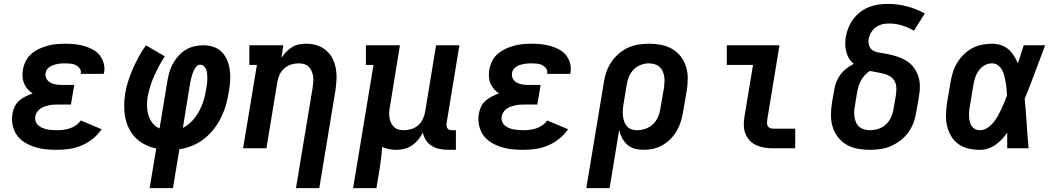

<svg xmlns="http://www.w3.org/2000/svg" viewBox="-20 -763 5440 988"><path d="M273 8Q243 8 214 5Q185 2 157.5 -7Q130 -16 106.5 -30.5Q83 -45 67 -67.5Q51 -90 45 -119Q39 -148 44 -177Q47 -196 55.5 -214Q64 -232 79 -245Q94 -258 112 -267Q130 -276 148 -282Q134 -291 122.5 -304Q111 -317 104 -333.5Q97 -350 96 -368.5Q95 -387 98 -405Q102 -428 113 -449.5Q124 -471 142 -486.5Q160 -502 182 -512Q204 -522 226 -528Q248 -534 270.5 -536Q293 -538 316 -538Q341 -538 365.5 -535.5Q390 -533 412.5 -526.5Q435 -520 456 -509Q477 -498 491.5 -480.5Q506 -463 513 -439.5Q520 -416 516 -391Q515 -389 514.5 -387Q514 -385 514 -383H395Q395 -384 395.5 -384.5Q396 -385 396 -386Q398 -400 390 -411Q382 -422 370 -428Q358 -434 344 -435.5Q330 -437 316 -437Q306 -437 296 -436.5Q286 -436 276 -434Q266 -432 256.5 -429Q247 -426 238 -420.5Q229 -415 222.5 -406.5Q216 -398 215 -388Q212 -372 219 -358.5Q226 -345 239 -338Q252 -331 267 -328.5Q282 -326 298 -326H362L345 -225H281Q269 -225 257 -224.5Q245 -224 233.5 -221.5Q222 -219 210 -215Q198 -211 188 -204Q178 -197 170.5 -186Q163 -175 162 -164Q159 -151 163.5 -138.5Q168 -126 177 -118Q186 -110 197.5 -105Q209 -100 221.5 -97.5Q234 -95 247 -94Q260 -93 273 -93Q289 -93 306 -95Q323 -97 339.5 -102.5Q356 -108 371 -118.5Q386 -129 396 -143L503 -98Q484 -70 457 -48.5Q430 -27 399 -14Q368 -1 336 3.5Q304 8 273 8Z M750 205 784 1Q754 -5 727 -18.5Q700 -32 679 -52.5Q658 -73 644.5 -100Q631 -127 625 -156Q619 -185 619 -217Q619 -249 624 -280Q629 -313 639.5 -345.5Q650 -378 663.5 -409Q677 -440 694 -471Q711 -502 731 -530L828 -473Q812 -449 798.5 -423.5Q785 -398 773.5 -372.5Q762 -347 753.5 -320Q745 -293 740 -266Q736 -242 736.5 -217.5Q737 -193 744 -170Q751 -147 765.5 -129Q780 -111 801 -102L842 -350Q846 -372 852.5 -394.5Q859 -417 871 -438Q883 -459 899.5 -477Q916 -495 937 -507.5Q958 -520 981 -525Q1004 -530 1027 -530Q1054 -530 1079 -521.5Q1104 -513 1121.5 -495Q1139 -477 1149 -453Q1159 -429 1162.5 -402.5Q1166 -376 1164.5 -348.5Q1163 -321 1158 -295Q1153 -261 1144 -228Q1135 -195 1119.5 -162.5Q1104 -130 1082 -101Q1060 -72 1031.5 -49.5Q1003 -27 970 -13.5Q937 0 903 5L870 205ZM921 -105Q940 -114 956 -128.5Q972 -143 984.5 -159.5Q997 -176 1006.5 -194.5Q1016 -213 1023 -232Q1030 -251 1034.5 -271Q1039 -291 1042 -310Q1044 -322 1045.5 -334Q1047 -346 1047 -357.5Q1047 -369 1046 -381Q1045 -393 1041.5 -403.5Q1038 -414 1030 -422Q1022 -430 1010 -430Q1000 -430 992.5 -422.5Q985 -415 980.5 -406.5Q976 -398 972.5 -389Q969 -380 966.5 -370.5Q964 -361 962 -352Q960 -343 958 -333Z M1503 205 1589 -313Q1591 -328 1592 -342.5Q1593 -357 1591 -371Q1589 -385 1583.5 -397.5Q1578 -410 1568.5 -419.5Q1559 -429 1545.5 -433Q1532 -437 1517 -437Q1497 -437 1478 -431Q1459 -425 1443 -411Q1427 -397 1418.5 -378Q1410 -359 1407 -340L1351 0H1231L1302 -429H1263V-530H1438L1428 -465Q1438 -481 1452 -495.5Q1466 -510 1483 -520.5Q1500 -531 1519 -534.5Q1538 -538 1556 -538Q1585 -538 1611.5 -529.5Q1638 -521 1658.5 -503.5Q1679 -486 1691 -462Q1703 -438 1708 -410.5Q1713 -383 1711.5 -354.5Q1710 -326 1706 -297L1623 205Z M1797 205 1902 -429H1863V-530H2038L1987 -217Q1984 -202 1983 -187.5Q1982 -173 1984 -159Q1986 -145 1991.5 -132.5Q1997 -120 2006.5 -110.5Q2016 -101 2029.5 -97Q2043 -93 2058 -93Q2078 -93 2097.5 -99Q2117 -105 2132.5 -119Q2148 -133 2156.5 -152Q2165 -171 2168 -190L2224 -530H2344L2278 -129Q2277 -121 2278 -114Q2279 -107 2283 -102Q2287 -97 2293.5 -95Q2300 -93 2308 -93H2326V8H2291Q2268 8 2245.5 4Q2223 0 2204 -11Q2185 -22 2172.5 -40.5Q2160 -59 2156 -81Q2146 -61 2132 -44Q2118 -27 2099.5 -14.5Q2081 -2 2060 3Q2039 8 2019 8Q2000 8 1981.5 4.5Q1963 1 1946 -7Q1945 21 1941.5 48Q1938 75 1934 102L1917 205Z M2673 8Q2643 8 2614 5Q2585 2 2557.5 -7Q2530 -16 2506.5 -30.5Q2483 -45 2467 -67.5Q2451 -90 2445 -119Q2439 -148 2444 -177Q2447 -196 2455.5 -214Q2464 -232 2479 -245Q2494 -258 2512 -267Q2530 -276 2548 -282Q2534 -291 2522.5 -304Q2511 -317 2504 -333.5Q2497 -350 2496 -368.5Q2495 -387 2498 -405Q2502 -428 2513 -449.5Q2524 -471 2542 -486.5Q2560 -502 2582 -512Q2604 -522 2626 -528Q2648 -534 2670.5 -536Q2693 -538 2716 -538Q2741 -538 2765.5 -535.5Q2790 -533 2812.5 -526.5Q2835 -520 2856 -509Q2877 -498 2891.5 -480.5Q2906 -463 2913 -439.5Q2920 -416 2916 -391Q2915 -389 2914.5 -387Q2914 -385 2914 -383H2795Q2795 -384 2795.5 -384.5Q2796 -385 2796 -386Q2798 -400 2790 -411Q2782 -422 2770 -428Q2758 -434 2744 -435.5Q2730 -437 2716 -437Q2706 -437 2696 -436.5Q2686 -436 2676 -434Q2666 -432 2656.5 -429Q2647 -426 2638 -420.5Q2629 -415 2622.5 -406.5Q2616 -398 2615 -388Q2612 -372 2619 -358.5Q2626 -345 2639 -338Q2652 -331 2667 -328.5Q2682 -326 2698 -326H2762L2745 -225H2681Q2669 -225 2657 -224.5Q2645 -224 2633.5 -221.5Q2622 -219 2610 -215Q2598 -211 2588 -204Q2578 -197 2570.5 -186Q2563 -175 2562 -164Q2559 -151 2563.5 -138.5Q2568 -126 2577 -118Q2586 -110 2597.5 -105Q2609 -100 2621.5 -97.5Q2634 -95 2647 -94Q2660 -93 2673 -93Q2689 -93 2706 -95Q2723 -97 2739.5 -102.5Q2756 -108 2771 -118.5Q2786 -129 2796 -143L2903 -98Q2884 -70 2857 -48.5Q2830 -27 2799 -14Q2768 -1 2736 3.5Q2704 8 2673 8Z M2997 205 3088 -343Q3092 -370 3101.5 -396Q3111 -422 3127 -445.5Q3143 -469 3165.5 -488Q3188 -507 3214 -518.5Q3240 -530 3267 -534Q3294 -538 3321 -538Q3352 -538 3382.5 -532Q3413 -526 3439 -511Q3465 -496 3483 -472.5Q3501 -449 3510 -420.5Q3519 -392 3519 -360Q3519 -328 3514 -297L3495 -187Q3491 -162 3483.5 -138Q3476 -114 3463 -91Q3450 -68 3431 -48.5Q3412 -29 3389 -16Q3366 -3 3341 2.5Q3316 8 3291 8Q3268 8 3246 2Q3224 -4 3208 -18.5Q3192 -33 3181.5 -52.5Q3171 -72 3166 -94L3117 205ZM3259 -93Q3280 -93 3301.5 -100.5Q3323 -108 3340 -124Q3357 -140 3366 -161Q3375 -182 3378 -203L3397 -313Q3399 -328 3399.5 -343Q3400 -358 3397.5 -372Q3395 -386 3389 -398.5Q3383 -411 3372.5 -420Q3362 -429 3348 -433Q3334 -437 3319 -437Q3298 -437 3277 -429Q3256 -421 3240.5 -405Q3225 -389 3216.5 -368.5Q3208 -348 3205 -327L3189 -230Q3186 -214 3185 -198.5Q3184 -183 3185.5 -168Q3187 -153 3191.5 -139Q3196 -125 3205.5 -114Q3215 -103 3229 -98Q3243 -93 3259 -93Z M3957 0Q3935 0 3913 -3.5Q3891 -7 3871.5 -16Q3852 -25 3837.5 -40.5Q3823 -56 3815.5 -76Q3808 -96 3807.5 -118.5Q3807 -141 3811 -163L3855 -429H3720V-530H3991L3928 -146Q3927 -138 3927 -130Q3927 -122 3930.5 -115Q3934 -108 3941.5 -104.5Q3949 -101 3957 -101H4072V0Z M4456 8Q4425 8 4394 2.5Q4363 -3 4337 -18Q4311 -33 4292.5 -56.5Q4274 -80 4265 -109Q4256 -138 4256 -169.5Q4256 -201 4261 -233L4273 -302Q4276 -322 4284 -342Q4292 -362 4305 -379.5Q4318 -397 4335.5 -410.5Q4353 -424 4373 -434Q4359 -446 4349.5 -461.5Q4340 -477 4335 -495Q4330 -513 4329.5 -532.5Q4329 -552 4332 -571Q4336 -596 4345.5 -619.5Q4355 -643 4370.5 -664Q4386 -685 4406.5 -701Q4427 -717 4451.5 -726.5Q4476 -736 4500 -739.5Q4524 -743 4549 -743Q4600 -743 4648 -730Q4696 -717 4739 -694L4683 -605Q4654 -622 4622 -632Q4590 -642 4555 -642Q4544 -642 4532 -640.5Q4520 -639 4508.5 -634.5Q4497 -630 4487 -623Q4477 -616 4469.5 -606Q4462 -596 4457 -585Q4452 -574 4450 -562Q4447 -545 4452.5 -528.5Q4458 -512 4471.5 -503.5Q4485 -495 4502.5 -492.5Q4520 -490 4536.5 -487Q4553 -484 4569 -480Q4585 -476 4601 -470.5Q4617 -465 4631.5 -457.5Q4646 -450 4658.5 -440Q4671 -430 4681 -417Q4691 -404 4698 -389.5Q4705 -375 4709 -358.5Q4713 -342 4713.5 -325Q4714 -308 4712 -290.5Q4710 -273 4707 -256L4695 -187Q4691 -160 4681.5 -133.5Q4672 -107 4655 -83Q4638 -59 4614.5 -41Q4591 -23 4565 -11.5Q4539 0 4511 4Q4483 8 4456 8ZM4456 -93Q4478 -93 4500 -100Q4522 -107 4539 -123Q4556 -139 4565.5 -160.5Q4575 -182 4578 -203L4590 -272Q4593 -291 4592.5 -310Q4592 -329 4584 -344.5Q4576 -360 4561 -369.5Q4546 -379 4528.5 -383.5Q4511 -388 4492.5 -391Q4474 -394 4456 -398Q4442 -389 4430 -376Q4418 -363 4410 -348Q4402 -333 4397.5 -317.5Q4393 -302 4390 -285L4379 -217Q4376 -202 4375.5 -187Q4375 -172 4377.5 -158Q4380 -144 4386 -131Q4392 -118 4402.5 -109.5Q4413 -101 4427.5 -97Q4442 -93 4456 -93Z M5022 8Q4993 8 4964 1.5Q4935 -5 4912 -21.5Q4889 -38 4874.5 -62.5Q4860 -87 4853.5 -115Q4847 -143 4848 -173Q4849 -203 4853 -233L4872 -343Q4876 -368 4884 -393Q4892 -418 4906 -441Q4920 -464 4940 -483.5Q4960 -503 4984 -515.5Q5008 -528 5033.5 -533Q5059 -538 5085 -538Q5108 -538 5130 -531Q5152 -524 5169 -509.5Q5186 -495 5197.5 -476Q5209 -457 5218 -437Q5225 -460 5233 -483.5Q5241 -507 5248 -530H5358Q5332 -461 5306.5 -392Q5281 -323 5253 -255Q5259 -191 5263 -127.5Q5267 -64 5273 0H5163Q5163 -20 5163 -40Q5163 -60 5163 -80Q5150 -62 5135 -46Q5120 -30 5102 -17.5Q5084 -5 5063.5 1.5Q5043 8 5022 8ZM5022 -93Q5042 -93 5059.5 -104Q5077 -115 5090 -130.5Q5103 -146 5113 -163.5Q5123 -181 5131.5 -199Q5140 -217 5147.5 -235.5Q5155 -254 5162 -272Q5161 -289 5159.5 -306Q5158 -323 5155 -339.5Q5152 -356 5148 -372.5Q5144 -389 5136.5 -403Q5129 -417 5115.5 -427Q5102 -437 5085 -437Q5065 -437 5047 -427Q5029 -417 5017 -400.5Q5005 -384 4998.5 -365Q4992 -346 4989 -327L4971 -217Q4968 -203 4967 -190Q4966 -177 4966.5 -163.5Q4967 -150 4970 -138Q4973 -126 4979.5 -115.5Q4986 -105 4997.5 -99Q5009 -93 5022 -93Z"/></svg>

Font: Iosevka Slab Extended
Style: Bold Italic
Weight: 700
Width: 7
Italic angle: -9°
Monospace: yes
Designer: Belleve Invis
Foundry: Belleve Invis
Version: Version 11.1.0; ttfautohint (v1.8.3)